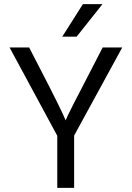

<svg xmlns="http://www.w3.org/2000/svg" viewBox="-20 -902 633 922"><path d="M336 0H255V-250L26 -674H120L171 -575Q223 -475 254 -412Q285 -349 290 -336L295 -324Q304 -349 422 -575L473 -674H567L336 -251ZM348 -726H279L378 -882H472Z"/></svg>

Font: Hind Madurai
Style: Regular
Weight: 400
Designer: Jyotish Sonowal
Foundry: Indian Type Foundry
Version: Version 1.001;PS 1.0;hotconv 1.0.86;makeotf.lib2.5.63406; tt